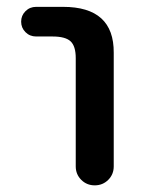

<svg xmlns="http://www.w3.org/2000/svg" viewBox="-20 -565 416 563"><path d="M85.9 -458Q67.4 -458 54.7 -470.7Q42 -483.4 42 -501.5Q42 -519.5 54.7 -532.2Q67.4 -544.9 85.9 -544.9H165Q314.5 -544.9 313.5 -410.2V-77.1Q313.5 -53.7 297.4 -37.6Q281.2 -21.5 257.8 -21.5Q234.4 -21.5 218.3 -37.6Q202.1 -53.7 202.1 -77.1V-394.5Q202.1 -429.7 187 -443.8Q171.9 -458 133.8 -458Z"/></svg>

Font: Gen Jyuu Gothic Medium
Style: Regular
Weight: 500
Designer: [Source Han Sans]
Ryoko NISHIZUKA  (kana & ideographs); Paul D. Hunt (Latin, Greek & Cyrillic); Wenlong ZHANG  (bopomofo
Version: Version 1.002.20150607